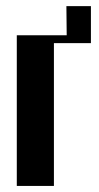

<svg xmlns="http://www.w3.org/2000/svg" viewBox="-20 -611 324 631"><path d="M35.2 0V-495.1H199.2L198.2 -590.8H278.8V-469.2H157.2V0Z"/></svg>

Font: Moniqa Black Heading
Style: Regular
Weight: 900
Designer: Rajesh Rajput
Foundry: Rajesh Rajput
Version: Version 1.000